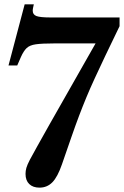

<svg xmlns="http://www.w3.org/2000/svg" viewBox="-20 -850 568 880"><path d="M161 10Q131 10 114 -6.5Q97 -23 97 -53Q97 -67 101 -81Q105 -95 117 -118Q129 -141 150.5 -179Q172 -217 206 -278L418 -651H228Q173 -651 144.5 -647Q116 -643 102 -629.5Q88 -616 76 -589L59 -550H19L93 -830H135Q133 -821 131.5 -814Q130 -807 130 -801Q130 -783 147 -776.5Q164 -770 210 -770H528V-730Q490 -652 462.5 -594Q435 -536 414 -490.5Q393 -445 376 -404Q359 -363 342.5 -319.5Q326 -276 307.5 -222.5Q289 -169 264 -97Q244 -39 220 -14.5Q196 10 161 10Z"/></svg>

Font: Libre Baskerville
Style: Bold
Weight: 700
Designer: Pablo Impallari, Rodrigo Fuenzalida
Foundry: Pablo Impallari, Rodrigo Fuenzalida
Version: Version 1.051; ttfautohint (v1.8.4.7-5d5b)